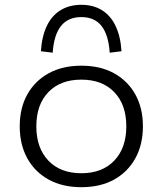

<svg xmlns="http://www.w3.org/2000/svg" viewBox="-20 -770 676 798"><path d="M318 8Q240 8 182.5 -23.5Q125 -55 93.5 -112Q62 -169 62 -245Q62 -321 93.5 -377.5Q125 -434 182.5 -465.5Q240 -497 318 -497Q397 -497 454 -465.5Q511 -434 542.5 -377.5Q574 -321 574 -245Q574 -169 542.5 -112Q511 -55 454 -23.5Q397 8 318 8ZM318 -50Q405 -50 455 -102.5Q505 -155 505 -245Q505 -335 455 -387Q405 -439 318 -439Q231 -439 181 -387Q131 -335 131 -245Q131 -155 181 -102.5Q231 -50 318 -50ZM199 -551 150 -557Q154 -619 174.5 -662Q195 -705 231.5 -727.5Q268 -750 318 -750Q368 -750 404 -727.5Q440 -705 460.5 -662Q481 -619 485 -557L436 -551Q431 -625 402 -662Q373 -699 318 -699Q263 -699 233.5 -662Q204 -625 199 -551Z"/></svg>

Font: Nunito Sans 10pt SemiExpanded Light
Style: Regular
Weight: 300
Width: 6
Designer: Vernon Adams
Foundry: Vernon Adams
Version: Version 3.101;gftools[0.9.27]